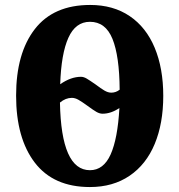

<svg xmlns="http://www.w3.org/2000/svg" viewBox="-20 -745 724 775"><path d="M45 -359Q45 -530 120.5 -627.5Q196 -725 344 -725Q437 -725 503.5 -680Q570 -635 604.5 -552Q639 -469 639 -358Q639 -247 604.5 -164Q570 -81 503 -35.5Q436 10 343 10Q196 10 120.5 -88.5Q45 -187 45 -359ZM463 -383Q462 -519 434 -588Q406 -657 343 -657Q285 -657 256 -592.5Q227 -528 223 -405Q266 -435 307 -435Q318 -435 330.5 -427.5Q343 -420 366 -404Q387 -388 401.5 -379.5Q416 -371 429 -371Q448 -371 463 -383ZM462 -309Q428 -286 394 -286Q382 -286 369 -293.5Q356 -301 333 -318Q311 -334 297 -342Q283 -350 270 -350Q245 -350 222 -331Q227 -58 343 -58Q398 -58 426.5 -121.5Q455 -185 462 -309Z"/></svg>

Font: Noto Serif CondBlack
Style: Regular
Weight: 900
Width: 3
Designer: Monotype Design Team
Foundry: Monotype Imaging Inc.
Version: Version 1.001